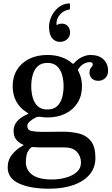

<svg xmlns="http://www.w3.org/2000/svg" viewBox="-20 -857 665 1137"><path d="M55 -346.5Q55 -402 80.8 -443.8Q106.5 -485.5 153 -508.5Q199.5 -531.5 261 -531.5Q306 -531.5 343 -518.8Q380 -506 406.5 -483Q412 -478.5 413.2 -478.8Q414.5 -479 419.5 -484Q442 -509 468 -520.2Q494 -531.5 514.5 -531.5Q566.5 -531.5 593.2 -505Q620 -478.5 620 -438.5Q620 -410 603 -394.2Q586 -378.5 561.5 -378.5Q537.5 -378.5 523.8 -392.5Q510 -406.5 510 -426Q510 -442 514.8 -450Q519.5 -458 524.5 -463Q529.5 -468 529.5 -475.5Q529.5 -489 512 -489Q495.5 -489 478 -480.2Q460.5 -471.5 446 -451Q443 -446.5 442 -444Q441 -441.5 444 -436Q465.5 -396 465.5 -346.5Q465.5 -290.5 439.8 -249Q414 -207.5 368 -184.5Q322 -161.5 261 -161.5Q240 -161.5 219 -165Q204 -167 192.5 -161.5Q172 -151.5 156.8 -138.5Q141.5 -125.5 141.5 -111.5Q141.5 -86.5 166.8 -81.2Q192 -76 231 -76Q243.5 -76 267 -76.2Q290.5 -76.5 315.2 -76.8Q340 -77 356 -77Q405.5 -77 448.8 -66Q492 -55 518.5 -21.5Q545 12 545 78.5Q545 136 510.5 176.8Q476 217.5 414.2 239Q352.5 260.5 271 260.5Q159.5 260.5 92.5 229.5Q25.5 198.5 25.5 135Q25.5 90 52 57.8Q78.5 25.5 111 8Q121.5 2.5 120 1.5Q118.5 0.5 109 -4Q87 -14.5 73.8 -33.5Q60.5 -52.5 60.5 -84Q60.5 -114 80.8 -138Q101 -162 137 -178Q150 -183.5 148.5 -185Q147 -186.5 136.5 -193Q97.5 -217 76.2 -256.5Q55 -296 55 -346.5ZM165 -346.5Q165 -311 173.8 -279.2Q182.5 -247.5 203.5 -228Q224.5 -208.5 261 -208.5Q297 -208.5 318 -228Q339 -247.5 347.8 -279.2Q356.5 -311 356.5 -346.5Q356.5 -382 347.8 -413.5Q339 -445 318 -464.8Q297 -484.5 261 -484.5Q224.5 -484.5 203.5 -464.8Q182.5 -445 173.8 -413.5Q165 -382 165 -346.5ZM459.5 106Q459.5 68 435.2 42Q411 16 362.5 16H243.5Q226.5 16 209.5 15.8Q192.5 15.5 176.5 14Q166.5 12.5 161.5 18.5Q141 39.5 137 62.8Q133 86 133 102Q133 151 171.8 178.5Q210.5 206 287 206Q329 206 368.8 195.2Q408.5 184.5 434 162.2Q459.5 140 459.5 106ZM395 -663.5Q395 -640 377.5 -624.5Q360 -609 334.5 -609Q307.5 -609 289 -630.8Q270.5 -652.5 270.5 -699Q270.5 -730 285 -760.5Q299.5 -791 325.2 -812.2Q351 -833.5 384.5 -836.5Q389.5 -837 392 -836.2Q394.5 -835.5 394.5 -829.5V-808Q394.5 -800.5 384.5 -799Q356 -794.5 334.5 -770Q313 -745.5 314.5 -712.5Q315 -707 322.5 -711.5Q330.5 -717 346 -717Q368.5 -717 381.8 -701.8Q395 -686.5 395 -663.5Z"/></svg>

Font: Besley* Medium
Style: Regular
Weight: 500
Designer: Owen Earl
Foundry: indestructible type*
Version: Version 3.000; ttfautohint (v1.8.3)